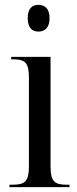

<svg xmlns="http://www.w3.org/2000/svg" viewBox="-20 -770 318 790"><path d="M138 -640C163 -640 184 -655 184 -695C184 -736 163 -750 138 -750C113 -750 94 -736 94 -695C94 -655 113 -640 138 -640ZM19 0H266V-10H254C204 -10 188 -24 188 -86V-536H26V-526H34C83 -526 99 -512 99 -451V-86C99 -24 83 -10 32 -10H19Z"/></svg>

Font: Noto Serif Display Condensed
Style: Regular
Weight: 400
Width: 3
Designer: Monotype Design Team
Foundry: Monotype Imaging Inc.
Version: Version 2.009